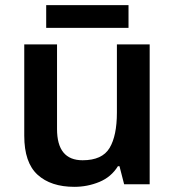

<svg xmlns="http://www.w3.org/2000/svg" viewBox="-20 -714 678 744"><path d="M560 -542V0H461L443 -70H437Q411 -28 365 -9Q319 10 268 10Q177 10 125.5 -37Q74 -84 74 -188V-542H201V-214Q201 -93 300 -93Q376 -93 404.5 -140.5Q433 -188 433 -278V-542ZM478 -694V-606H159V-694Z"/></svg>

Font: Noto Sans Meetei Mayek SemiBold
Style: Regular
Weight: 600
Designer: Monotype Design Team and Neelakash Kshetrimayum
Foundry: Monotype Imaging Inc.
Version: Version 2.002; ttfautohint (v1.8.4.7-5d5b)